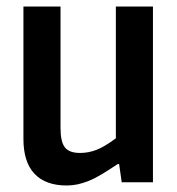

<svg xmlns="http://www.w3.org/2000/svg" viewBox="-20 -560 545 590"><path d="M185 10Q120 10 86 -26Q52 -62 52 -133V-540H166V-167Q166 -124 179.5 -107Q193 -90 226 -90Q252 -90 276.5 -99.5Q301 -109 336 -135V-540H450V0H354L346 -56H342Q315 -38 293.5 -25Q272 -12 253.5 -4.5Q235 3 218.5 6.5Q202 10 185 10Z"/></svg>

Font: Encode Sans Compressed
Style: SemiBold
Weight: 600
Designer: Pablo Impallari, Andres Torresi
Foundry: Pablo Impallari, Andres Torresi
Version: Version 1.000; ttfautohint (v1.00) -l 8 -r 50 -G 200 -x 14 -